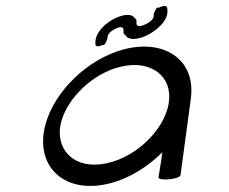

<svg xmlns="http://www.w3.org/2000/svg" viewBox="-20 -594 760 636"><path d="M578 -14 612 -266C630 -396 525 -465 392 -431C271 -400 158 -290 130 -179C99 -61 170 32 300 21C378 14 457 -29 518 -90C514 -63 510 -35 505 -7C503 7 576 0 578 -14ZM182 -188C202 -268 288 -352 380 -373C479 -397 553 -342 539 -253C525 -160 420 -62 314 -50C217 -38 162 -106 182 -188ZM427 -533C413 -555 377 -541 358 -532C335 -520 293 -489 296 -448C296 -439 307 -439 317 -444L319 -446C326 -437 337 -466 336 -469C336 -475 339 -487 361 -498C383 -509 389 -503 389 -495C390 -486 387 -483 394 -479C409 -454 447 -468 467 -477C493 -490 542 -524 534 -567C533 -577 520 -575 509 -570C508 -569 506 -568 506 -568C499 -576 488 -547 489 -545C490 -537 487 -526 463 -514C440 -503 433 -508 432 -516C431 -525 435 -529 427 -533Z"/></svg>

Font: Hi. Perspective
Style: Perspective
Weight: 400
Designer: Mew Too, Robert Jablonski
Foundry: Cannot Into Space Fonts
Version: Version 1.996